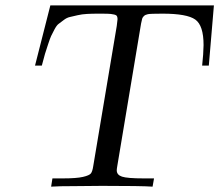

<svg xmlns="http://www.w3.org/2000/svg" viewBox="-20 -697 819 717"><path d="M110.8 -452.1 168 -676.8H778.8L759.8 -452.1H734.9Q739.7 -495.1 740.2 -528.8Q740.2 -602.1 709.2 -624Q678.2 -646 586.9 -646Q541 -646 532.2 -644Q522.5 -642.1 517.3 -637Q512.2 -631.8 511 -627.4Q509.8 -623 506.8 -608.9L418 -77.1Q416 -65.9 416 -61Q416 -43.9 435.5 -37.4Q455.1 -30.8 517.1 -30.8H555.2L549.8 0Q508.8 -2.9 360.8 -2.9L265.1 -2Q196.3 -2 170.9 0L175.8 -30.8H213.9Q265.6 -30.8 289.8 -36.4Q314 -42 319.6 -49.6Q325.2 -57.1 328.1 -76.2L416 -600.1Q418.9 -624 418.9 -625Q418.9 -636.2 414.1 -639.6Q409.2 -643.1 393.1 -645Q387.2 -646 349.1 -646Q324.2 -646 305.2 -645Q286.1 -644 269.5 -640.1Q252.9 -636.2 241 -633.5Q229 -630.9 217.5 -621.8Q206.1 -612.8 199 -607.9Q191.9 -603 183.3 -586.9Q174.8 -570.8 170.9 -562.5Q167 -554.2 159.4 -531Q151.9 -507.8 147.9 -495.4Q144 -482.9 136.2 -452.1Z"/></svg>

Font: CMU Serif Extra
Style: RomanSlanted
Weight: 500
Italic angle: -9.46001°
Version: Version 0.7.0